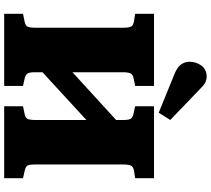

<svg xmlns="http://www.w3.org/2000/svg" viewBox="-64 -922 986 897"><g transform="rotate(90 428.5 -473.0)"><path d="M44 0V-88L78 -95Q97 -98 103 -107.5Q109 -117 109 -146V-558Q109 -584 103 -594Q97 -604 76 -607L44 -612V-700H381V-612L347 -605Q329 -602 323 -591.5Q317 -581 317 -554V-319L540 -523V-558Q540 -583 534 -592Q528 -601 507 -605L476 -612V-700H812V-612L779 -607Q760 -604 754 -593.5Q748 -583 748 -556V-142Q748 -115 754.5 -107Q761 -99 781 -95L812 -88V0H476V-88L509 -95Q528 -98 534 -107.5Q540 -117 540 -146V-384L317 -179V-142Q317 -117 323.5 -108Q330 -99 349 -95L381 -88V0ZM506 -722 327 -795Q294 -808 281 -826Q268 -844 268 -866Q268 -897 286 -921.5Q304 -946 338 -946Q350 -946 362 -941Q374 -936 390 -920L540 -776Z"/></g></svg>

Font: Literata 12pt ExtraBold
Style: Regular
Weight: 800
Designer: Latin by Veronika Burian and Jose Scaglione. Greek by Irene Vlachou. Cyrillic by Vera Evstafieva.
Foundry: TypeTogether
Version: Version 3.002